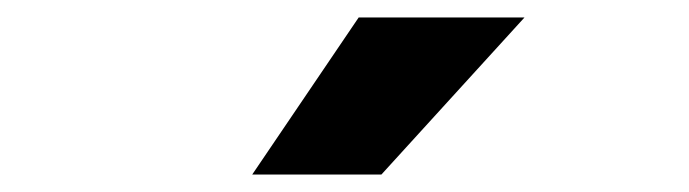

<svg xmlns="http://www.w3.org/2000/svg" viewBox="-20 -888 790 220"><path d="M269 -688 391 -868H581L417 -688Z"/></svg>

Font: Martian Mono SemiExpanded ExtraBold
Style: Regular
Weight: 800
Width: 6
Designer: Roman Shamin
Foundry: Evil Martians
Version: Version 1.000